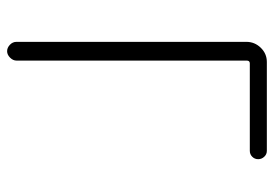

<svg xmlns="http://www.w3.org/2000/svg" viewBox="-135 -635 770 540"><g transform="rotate(90 250.0 -365.0)"><path d="M97.7 -26.4V-672.9Q97.7 -696.3 114.3 -713.4Q130.9 -730.5 154.3 -730.5H404.3Q414.1 -730.5 420.9 -723.1Q427.7 -715.8 427.7 -706.1Q427.7 -696.3 420.9 -689.5Q414.1 -682.6 404.3 -682.6H158.2Q150.4 -682.6 150.4 -673.8V-26.4Q150.4 -16.6 142.1 -8.3Q133.8 0 124 0Q114.3 0 106 -7.8Q97.7 -15.6 97.7 -26.4Z"/></g></svg>

Font: Rounded Mgen+ 2m light
Style: Regular
Weight: 200
Designer: [Source Han Sans]
Ryoko NISHIZUKA  (kana & ideographs); Paul D. Hunt (Latin, Greek & Cyrillic); Wenlong ZHANG  (bopomofo
Version: Version 1.059.20150602